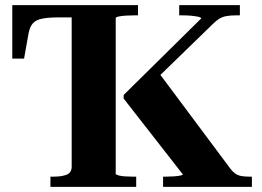

<svg xmlns="http://www.w3.org/2000/svg" viewBox="-20 -730 1022 750"><path d="M617 0V-40H629Q643 -40 658 -41Q673 -42 683.5 -44Q694 -46 694 -49L463 -345V-359L766 -658Q766 -662 754.5 -664.5Q743 -667 727 -668.5Q711 -670 695 -670H680V-710H917V-670H902Q879 -670 863.5 -667Q848 -664 836 -656.5Q824 -649 810 -635L560 -392L592 -457L880 -71Q889 -59 899 -52Q909 -45 922 -42.5Q935 -40 954 -40H964V0ZM177 0V-40H191Q220 -40 240 -47.5Q260 -55 260 -79V-662H208Q168 -662 144 -657Q120 -652 108.5 -639Q97 -626 92 -602L74 -501H28V-710H519V-670H504Q488 -670 471.5 -669Q455 -668 443.5 -665.5Q432 -663 432 -659V-51Q432 -48 442.5 -45Q453 -42 468 -41Q483 -40 498 -40H512V0Z"/></svg>

Font: Roboto Serif 120pt Expanded SemiBold
Style: Regular
Weight: 600
Width: 7
Designer: Greg Gazdowicz
Foundry: Commercial Type
Version: Version 1.008